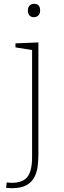

<svg xmlns="http://www.w3.org/2000/svg" viewBox="-20 -748 335 1005"><path d="M157 -658Q143 -658 134.5 -667Q126 -676 126 -693Q126 -710 135 -719Q144 -728 158 -728Q190 -728 190 -693Q190 -676 180.5 -667Q171 -658 157 -658ZM43 237Q36 237 28.5 236.5Q21 236 12 235L15 207Q22 207 28 208Q34 209 40 209Q99 209 123.5 178Q148 147 148 73V-486L61 -500V-521L181 -526V60Q181 89 177.5 120Q174 151 161 177.5Q148 204 120 220.5Q92 237 43 237Z"/></svg>

Font: Bitter ExtraLight
Style: Regular
Weight: 200
Designer: Sol Matas, and Bitter project Authors
Foundry: Sol Matas
Version: Version 2.001